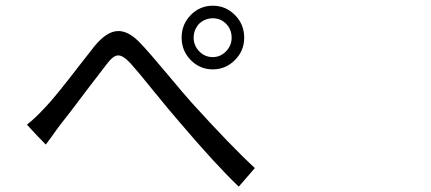

<svg xmlns="http://www.w3.org/2000/svg" viewBox="-20 -702 1540 686"><path d="M833 -35.2Q750 -114.3 618.2 -269.5Q589.8 -301.8 530.3 -375Q469.7 -450.2 447.3 -474.6Q418.9 -505.9 400.4 -503.9Q383.8 -502.9 360.4 -471.7Q341.8 -448.2 290 -379.9Q222.7 -290 197.3 -258.8Q186.5 -245.1 166 -215.8Q150.4 -194.3 143.6 -185.5L109.4 -220.7L76.2 -256.8Q102.5 -276.4 141.6 -318.4Q174.8 -352.5 262.7 -466.8Q302.7 -517.6 319.3 -539.1Q360.4 -587.9 397.5 -590.8Q436.5 -594.7 480.5 -548.8Q509.8 -518.6 580.1 -434.6Q637.7 -365.2 664.1 -335.9Q805.7 -179.7 890.6 -101.6ZM740.2 -454.1Q694.3 -454.1 661.6 -487.3Q628.9 -520.5 628.9 -567.4Q628.9 -615.2 661.6 -648.4Q694.3 -681.6 740.2 -681.6Q786.1 -681.6 819.3 -648.4Q852.5 -615.2 852.5 -567.4Q852.5 -520.5 819.3 -487.3Q786.1 -454.1 740.2 -454.1ZM740.2 -498Q767.6 -498 787.6 -518.6Q807.6 -539.1 807.6 -567.4Q807.6 -596.7 788.1 -616.7Q768.6 -636.7 740.2 -636.7Q712.9 -636.7 691.4 -617.2Q671.9 -595.7 671.9 -567.4Q671.9 -539.1 691.9 -518.6Q711.9 -498 740.2 -498Z"/></svg>

Font: Bpmf GenSeki Gothic R
Style: R
Weight: 400
Foundry: But Ko
Version: Version 1.320